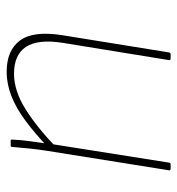

<svg xmlns="http://www.w3.org/2000/svg" viewBox="2 -521 531 575"><g transform="rotate(90 267.5 -233.5)"><path d="M195 12Q131 12 101.5 -27.5Q72 -67 85 -152L137 -474Q138 -479 143 -479H155Q161 -479 160 -474L108 -154Q97 -81 120.5 -45.5Q144 -10 201 -10Q252 -10 307 -44.5Q362 -79 423 -138L419 -110Q380 -73 342.5 -45Q305 -17 268.5 -2.5Q232 12 195 12ZM401 0Q398 0 398 -4Q399 -29 402.5 -55Q406 -81 410 -108L411 -120L467 -474Q468 -479 472 -479H485Q491 -479 490 -474L432 -111Q428 -86 425 -58Q422 -30 420 -4Q420 0 416 0Z"/></g></svg>

Font: Sofia Sans Thin
Style: Italic
Weight: 250
Italic angle: -9°
Version: Version 4.100-B